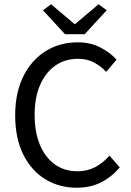

<svg xmlns="http://www.w3.org/2000/svg" viewBox="-20 -866 612 898"><path d="M338 12Q257 12 191.5 -28Q126 -68 88.5 -144Q51 -220 51 -327Q51 -407 73 -470Q95 -533 135 -577.5Q175 -622 228 -645Q281 -668 344 -668Q404 -668 450.5 -643.5Q497 -619 525 -587L477 -530Q451 -557 419 -574Q387 -591 345 -591Q284 -591 238.5 -559Q193 -527 167.5 -468.5Q142 -410 142 -330Q142 -248 166.5 -189Q191 -130 236 -97.5Q281 -65 342 -65Q389 -65 425.5 -84.5Q462 -104 492 -138L540 -83Q502 -38 452.5 -13Q403 12 338 12ZM284 -706 181 -818 219 -846 328 -754H332L441 -846L479 -818L376 -706Z"/></svg>

Font: Assistant Medium
Style: Regular
Weight: 500
Designer: Hebrew By Ben Nathan, Latin by Paul Hunt
Version: Version 3.000